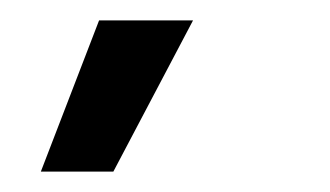

<svg xmlns="http://www.w3.org/2000/svg" viewBox="-20 -770 323 188"><path d="M91 -602H20L77 -750H169Z"/></svg>

Font: Bricolage Grotesque 12pt Condensed
Style: Regular
Weight: 400
Width: 3
Designer: Mathieu Triay
Foundry: Atelier Triay
Version: Version 1.001; ttfautohint (v1.8.4.7-5d5b);gftools[0.9.33.de